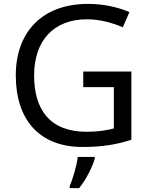

<svg xmlns="http://www.w3.org/2000/svg" viewBox="-20 -744 768 985"><path d="M407 -377V-297H564V-85C528 -76 487 -68 424 -68C232 -68 155 -186 155 -357C155 -535 255 -645 426 -645C494 -645 559 -626 610 -604L644 -682C583 -708 511 -724 431 -724C197 -724 61 -580 61 -357C61 -131 181 10 403 10C503 10 577 -2 654 -27V-377ZM466 70V61H379C374 104 353 176 338 209V221H386C422 178 457 106 466 70Z"/></svg>

Font: Noto Sans Arabic
Style: Regular
Weight: 400
Designer: Monotype Design Team, Nadine Chahine, Nizar Qandah and Khaled Hosny
Foundry: Monotype Imaging Inc.
Version: Version 2.012